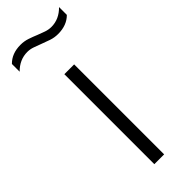

<svg xmlns="http://www.w3.org/2000/svg" viewBox="-292 -789 817 817"><g transform="rotate(-45 116.5 -381.0)"><path d="M86.5 0V-541.5H145.5V0ZM189 -681Q167 -681 147 -687.8Q127 -694.5 108 -702Q91.5 -708.5 75 -714.2Q58.5 -720 42 -720Q-4.5 -720 -40.5 -683.5V-730Q-9.5 -762 43 -762Q65 -762 85 -755.2Q105 -748.5 124 -740.5Q140.5 -734 157 -728.2Q173.5 -722.5 190 -722.5Q236.5 -722.5 272.5 -759.5V-712.5Q241.5 -681 189 -681Z"/></g></svg>

Font: Encode Sans Semi Expanded Light
Style: Regular
Weight: 300
Width: 6
Designer: Multiple Designers
Foundry: Impallari Type
Version: Version 3.000; ttfautohint (v1.8.3) -l 8 -r 50 -G 200 -x 14 